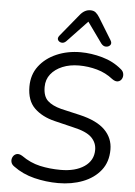

<svg xmlns="http://www.w3.org/2000/svg" viewBox="-62 -994 739 1049"><g transform="rotate(5 307.5 -469.0)"><path d="M297 9Q230 9 165.5 -7Q101 -23 51 -60Q36 -70 33 -84.5Q30 -99 37 -112Q44 -125 57.5 -129Q71 -133 89 -122Q137 -88 190.5 -76Q244 -64 304 -64Q385 -64 434 -97.5Q483 -131 483 -189Q483 -229 454 -257.5Q425 -286 352 -302L249 -327Q179 -344 137 -385Q95 -426 95 -503Q95 -568 130.5 -615Q166 -662 226 -688Q286 -714 358 -714Q416 -714 477 -697Q538 -680 584 -641Q597 -631 599.5 -616Q602 -601 595 -588.5Q588 -576 574 -573Q560 -570 542 -583Q503 -614 454.5 -627.5Q406 -641 356 -641Q305 -641 265 -624.5Q225 -608 201.5 -578.5Q178 -549 178 -508Q178 -457 203.5 -433Q229 -409 279 -396L383 -372Q477 -350 521.5 -305.5Q566 -261 566 -198Q566 -130 529.5 -84Q493 -38 432 -14.5Q371 9 297 9ZM274 -767Q262 -755 248.5 -757Q235 -759 229 -769.5Q223 -780 234 -794L334 -916Q359 -947 391 -947Q409 -947 420 -938Q431 -929 441 -913L514 -794Q524 -778 516 -767.5Q508 -757 493 -756.5Q478 -756 466 -771L385 -884Z"/></g></svg>

Font: Nunito
Style: Italic
Weight: 400
Italic angle: -9°
Designer: Vernon Adams
Foundry: Vernon Adams
Version: Version 3.601; ttfautohint (v1.8.2.53-6de2)